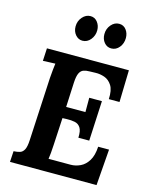

<svg xmlns="http://www.w3.org/2000/svg" viewBox="-137 -1038 896 1127"><g transform="rotate(15 311.5 -474.5)"><path d="M570 -700 565 -506H500Q503 -561 485 -589Q467 -617 439.5 -626.5Q412 -636 385 -635L349 -634Q328 -634 312.5 -628.5Q297 -623 288 -604.5Q279 -586 277 -547L270 -397H387Q387 -411 387 -426.5Q387 -442 387 -457Q387 -472 387 -484H464L452 -241H386Q388 -283 375.5 -302Q363 -321 341 -325.5Q319 -330 292 -329L266 -328L257 -164Q256 -137 253.5 -113Q251 -89 249 -76H383Q413 -76 441.5 -89.5Q470 -103 489.5 -134.5Q509 -166 512 -220H578L561 0H35L39 -66Q61 -67 77 -72Q93 -77 102.5 -95Q112 -113 114 -153L134 -536Q136 -563 138.5 -588Q141 -613 143 -626Q127 -625 103 -624.5Q79 -624 68 -623L72 -700ZM261 -797Q236 -797 218.5 -817.5Q201 -838 201 -868Q201 -901 222 -925Q243 -949 271 -949Q297 -949 313.5 -928Q330 -907 330 -878Q330 -846 310 -821.5Q290 -797 261 -797ZM436 -797Q410 -797 393 -817.5Q376 -838 376 -868Q376 -901 396.5 -925Q417 -949 445 -949Q472 -949 488 -928Q504 -907 504 -878Q504 -845 484.5 -821Q465 -797 436 -797Z"/></g></svg>

Font: Lora
Style: Bold Italic
Weight: 700
Italic angle: -3°
Designer: Olga Karpushina, Alexei Vanyashin (Cyrillic)
Foundry: Cyreal
Version: Version 3.004